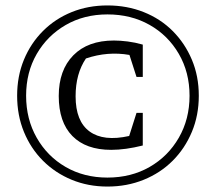

<svg xmlns="http://www.w3.org/2000/svg" viewBox="-20 -677 761 706"><path d="M375 9Q304 9 243.5 -16Q183 -41 138 -86Q93 -131 68 -192Q43 -253 43 -325Q43 -397 68 -457.5Q93 -518 138 -563Q183 -608 243.5 -632.5Q304 -657 375 -657Q447 -657 508.5 -632.5Q570 -608 615 -563Q660 -518 685.5 -457.5Q711 -397 711 -325Q711 -253 685.5 -192Q660 -131 615 -86Q570 -41 508.5 -16Q447 9 375 9ZM375 -24Q462 -24 530 -63Q598 -102 637.5 -170.5Q677 -239 677 -325Q677 -411 637.5 -479Q598 -547 530 -585.5Q462 -624 375 -624Q289 -624 221.5 -585Q154 -546 115 -478.5Q76 -411 76 -325Q76 -239 115 -170.5Q154 -102 221.5 -63Q289 -24 375 -24ZM389 -126Q296 -126 246 -177Q196 -228 196 -324Q196 -419 249.5 -473.5Q303 -528 399 -528Q422 -528 449.5 -524.5Q477 -521 505 -513V-394H482L456 -475Q376 -489 296 -462Q258 -406 258 -323Q258 -231 309.5 -193.5Q361 -156 455 -177L482 -262H505V-142Q441 -126 389 -126Z"/></svg>

Font: Piazzolla
Style: Italic
Weight: 400
Italic angle: -11.3°
Designer: Juan Pablo del Peral
Foundry: Huerta Tipografica
Version: Version 1.330